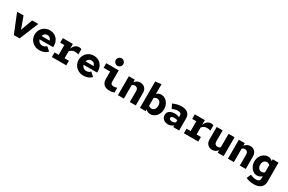

<svg xmlns="http://www.w3.org/2000/svg" viewBox="201 -2557 6799 4535"><g transform="rotate(30 3600.0 -289.5)"><path d="M220 0 11 -516H187L304 -192L422 -516H589L378 0Z M915 10Q837 10 774.5 -25.5Q712 -61 675 -121.5Q638 -182 638 -257Q638 -333 673 -393Q708 -453 768 -488.5Q828 -524 903 -524Q981 -524 1040.5 -489Q1100 -454 1133.5 -392.5Q1167 -331 1167 -251V-216H797Q805 -187 823 -165Q841 -143 867 -131Q893 -119 923 -119Q958 -119 986.5 -132Q1015 -145 1034 -169L1138 -76Q1089 -29 1035.5 -9.5Q982 10 915 10ZM798 -308H1017Q1010 -337 995 -357Q980 -377 958 -387.5Q936 -398 908 -398Q881 -398 858.5 -387.5Q836 -377 821 -357Q806 -337 798 -308Z M1258 0V-125H1370V-391H1258V-516H1532V-386Q1560 -457 1602.5 -490.5Q1645 -524 1699 -524Q1722 -524 1735.5 -521Q1749 -518 1768 -509V-364Q1749 -373 1722.5 -377.5Q1696 -382 1670 -382Q1628 -382 1591 -363.5Q1554 -345 1532 -313V-125H1650V0Z M2115 10Q2037 10 1974.5 -25.5Q1912 -61 1875 -121.5Q1838 -182 1838 -257Q1838 -333 1873 -393Q1908 -453 1968 -488.5Q2028 -524 2103 -524Q2181 -524 2240.5 -489Q2300 -454 2333.5 -392.5Q2367 -331 2367 -251V-216H1997Q2005 -187 2023 -165Q2041 -143 2067 -131Q2093 -119 2123 -119Q2158 -119 2186.5 -132Q2215 -145 2234 -169L2338 -76Q2289 -29 2235.5 -9.5Q2182 10 2115 10ZM1998 -308H2217Q2210 -337 2195 -357Q2180 -377 2158 -387.5Q2136 -398 2108 -398Q2081 -398 2058.5 -387.5Q2036 -377 2021 -357Q2006 -337 1998 -308Z M2701 -594Q2659 -594 2629 -624Q2599 -654 2599 -696Q2599 -738 2629 -768Q2659 -798 2701 -798Q2743 -798 2773 -768Q2803 -738 2803 -696Q2803 -654 2773 -624Q2743 -594 2701 -594ZM2837 10Q2730 10 2675 -41Q2620 -92 2620 -192V-391H2442V-516H2782V-209Q2782 -166 2803 -146Q2824 -126 2870 -126Q2892 -126 2912.5 -130Q2933 -134 2958 -144V-13Q2942 -5 2906 2.5Q2870 10 2837 10Z M3059 0V-516H3221V-446Q3281 -524 3374 -524Q3424 -524 3462.5 -501.5Q3501 -479 3523 -439.5Q3545 -400 3545 -348V0H3383V-301Q3383 -345 3359.5 -371Q3336 -397 3297 -397Q3275 -397 3256 -389.5Q3237 -382 3221 -366V0Z M3659 -1V-718L3821 -741V-473Q3845 -497 3875.5 -510.5Q3906 -524 3940 -524Q4003 -524 4055 -489Q4107 -454 4138 -394Q4169 -334 4169 -258Q4169 -183 4138 -122.5Q4107 -62 4055 -27Q4003 8 3940 8Q3903 8 3871.5 -7Q3840 -22 3815 -50V-1ZM3902 -120Q3936 -120 3960 -137Q3984 -154 3997 -185.5Q4010 -217 4010 -258Q4010 -300 3997 -331Q3984 -362 3960 -379Q3936 -396 3902 -396Q3879 -396 3858.5 -387.5Q3838 -379 3821 -364V-152Q3838 -137 3858.5 -128.5Q3879 -120 3902 -120Z M4425 8Q4373 8 4332.5 -12Q4292 -32 4269.5 -67Q4247 -102 4247 -148Q4247 -196 4271 -229.5Q4295 -263 4340 -280.5Q4385 -298 4448 -298Q4476 -298 4505 -292Q4534 -286 4568 -272V-316Q4568 -354 4543 -372.5Q4518 -391 4466 -391Q4437 -391 4401.5 -381.5Q4366 -372 4321 -353L4263 -468Q4328 -497 4386.5 -510.5Q4445 -524 4502 -524Q4609 -524 4668.5 -473Q4728 -422 4728 -330V0H4568V-49Q4534 -19 4500 -5.5Q4466 8 4425 8ZM4396 -151Q4396 -126 4417 -112.5Q4438 -99 4475 -99Q4501 -99 4524.5 -106.5Q4548 -114 4568 -128V-189Q4546 -195 4523.5 -198.5Q4501 -202 4479 -202Q4440 -202 4418 -189Q4396 -176 4396 -151Z M4858 0V-125H4970V-391H4858V-516H5132V-386Q5160 -457 5202.5 -490.5Q5245 -524 5299 -524Q5322 -524 5335.5 -521Q5349 -518 5368 -509V-364Q5349 -373 5322.5 -377.5Q5296 -382 5270 -382Q5228 -382 5191 -363.5Q5154 -345 5132 -313V-125H5250V0Z M5626 8Q5576 8 5537.5 -14.5Q5499 -37 5477 -76.5Q5455 -116 5455 -168V-516H5617V-215Q5617 -172 5640.5 -145.5Q5664 -119 5703 -119Q5726 -119 5744.5 -126.5Q5763 -134 5779 -150V-516H5941V0H5779V-70Q5719 8 5626 8Z M6059 0V-516H6221V-446Q6281 -524 6374 -524Q6424 -524 6462.5 -501.5Q6501 -479 6523 -439.5Q6545 -400 6545 -348V0H6383V-301Q6383 -345 6359.5 -371Q6336 -397 6297 -397Q6275 -397 6256 -389.5Q6237 -382 6221 -366V0Z M6884 219Q6826 219 6771.5 207Q6717 195 6670 173L6720 56Q6763 76 6802 86Q6841 96 6878 96Q6980 96 6980 1V-54Q6955 -28 6920.5 -12.5Q6886 3 6848 3Q6788 3 6738.5 -32.5Q6689 -68 6660 -127.5Q6631 -187 6631 -259Q6631 -332 6662 -390.5Q6693 -449 6745 -484Q6797 -519 6860 -519Q6895 -519 6926.5 -505Q6958 -491 6982 -465V-516H7141V3Q7141 107 7075 163Q7009 219 6884 219ZM6898 -126Q6923 -126 6943 -135Q6963 -144 6980 -160V-358Q6963 -374 6942 -382.5Q6921 -391 6898 -391Q6865 -391 6840.5 -374Q6816 -357 6803 -327Q6790 -297 6790 -258Q6790 -220 6803.5 -190Q6817 -160 6841 -143Q6865 -126 6898 -126Z"/></g></svg>

Font: Red Hat Mono
Style: Regular
Weight: 300
Monospace: yes
Designer: Pentagram, MCKL
Foundry: Pentagram, MCKL
Version: Version 1.023